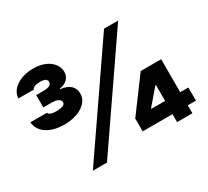

<svg xmlns="http://www.w3.org/2000/svg" viewBox="-144 -961 1286 1189"><g transform="rotate(-30 499.5 -366.5)"><path d="M920.5 0H811.1V-56.8H598V-149.1L774.1 -386.4H920.5V-150.6H978.7V-56.8H920.5ZM201.7 -335.2Q159.4 -335.2 127 -344.5Q94.5 -353.7 72.1 -369.7Q49.7 -385.7 37.6 -407.1Q25.6 -428.6 24.1 -453.1H142Q147.7 -431.8 200.3 -431.8Q225.9 -431.8 243.6 -438.2Q261.4 -444.6 261.4 -460.2Q261.4 -473.7 245.7 -483.3Q230.1 -492.9 196 -492.9H139.2V-581H196Q221.9 -581 236 -589.8Q250 -598.7 250 -612.2Q250 -619.7 246.3 -625.2Q242.5 -630.7 236.2 -634.1Q229.8 -637.4 221.2 -639Q212.7 -640.6 203.1 -640.6Q192.5 -640.6 182.5 -639.4Q172.6 -638.1 164.6 -635.5Q156.6 -632.8 151.1 -628.6Q145.6 -624.3 143.5 -617.9H32.7Q36.6 -669.7 85.2 -701.3Q134.6 -733 204.5 -733Q241.5 -733.3 270.8 -723.9Q300.1 -714.5 320.5 -698.5Q340.9 -682.5 351.6 -661.9Q362.2 -641.3 362.2 -619.3Q362.2 -602.6 356.4 -589.3Q350.5 -576 340.2 -566.4Q329.9 -556.8 315.9 -550.8Q301.8 -544.7 285.5 -542.6V-538.4Q310 -536.2 327.9 -529.1Q345.9 -522 357.6 -510.8Q369.3 -499.6 375 -484.9Q380.7 -470.2 380.7 -453.1Q381 -426.5 366.8 -404.7Q352.6 -382.8 328.1 -367.4Q303.6 -351.9 271 -343.6Q238.3 -335.2 201.7 -335.2ZM309.7 0H208.8L708.8 -727.3H809.7ZM812.5 -150.6V-264.2H808.2L714.5 -154.8V-150.6Z"/></g></svg>

Font: Linik Sans Black
Style: Regular
Weight: 900
Designer: Fonts by Rasmus Andersson / Changes by Cristiano Sobral with parts from Marc Monis
Foundry: rsms
Version: Version 3.020; ttfautohint (v1.6)